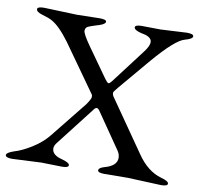

<svg xmlns="http://www.w3.org/2000/svg" viewBox="-80 -736 862 821"><g transform="rotate(10 351.0 -325.5)"><path d="M150 -1 24 5Q-5 5 -5 -7Q-5 -17 27 -28Q59 -37 101 -63Q143 -89 171 -124L296 -280Q314 -306 314 -314Q314 -323 312 -325L167 -529Q121 -591 86 -609Q73 -616 45 -624Q18 -632 18 -644Q18 -655 47 -655L190 -650L289 -652Q318 -652 318 -642Q318 -632 294 -624Q281 -620 273.5 -617.5Q266 -615 263 -614Q256 -612 245 -607Q234 -602 234 -588Q234 -575 267 -528L358 -400Q369 -385 374 -385Q379 -385 388 -397L495 -538Q521 -570 521 -589Q521 -613 476 -620Q443 -628 443 -640Q443 -651 472 -651L553 -650L667 -656Q696 -656 696 -645Q696 -634 663 -625Q623 -615 533 -510L418 -374Q400 -353 400 -348Q400 -341 404 -334L559 -111Q605 -43 666 -26Q699 -17 699 -6Q699 5 670 5L527 -1L424 0Q395 0 395 -11Q395 -22 420 -29Q472 -43 472 -78Q472 -95 460 -111L356 -262Q349 -272 343 -272Q339 -272 334 -267L199 -93Q190 -81 190 -70Q190 -41 235 -30Q268 -21 268 -10Q268 1 239 1Z"/></g></svg>

Font: Benne
Style: Regular
Weight: 400
Designer: John-Daniel Harrington
Version: Version 1.001